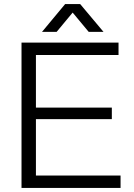

<svg xmlns="http://www.w3.org/2000/svg" viewBox="-20 -926 658 946"><path d="M564 -716V-655H157V-396H531V-339H157V-61H574V0H86V-716ZM375 -906 490 -769H417L338 -864L259 -769H187L301 -906Z"/></svg>

Font: Almarai Light
Style: Regular
Weight: 300
Designer: Boutros International 2019
Foundry: Created by Boutros International 2019
Version: Version 1.10